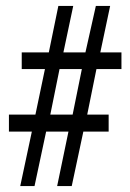

<svg xmlns="http://www.w3.org/2000/svg" viewBox="-20 -630 437 645"><path d="M48 -5 87 -188H10V-245H99L131 -398H53V-454H144L176 -610H226L193 -454H267L302 -610H350L317 -454H388V-398H304L273 -245H345V-188H260L221 -5H172L210 -188H135L96 -5ZM149 -245H224L255 -398H180Z"/></svg>

Font: Junicode Two Beta Condensed Medium
Style: Regular
Weight: 500
Width: 3
Designer: Peter S. Baker
Foundry: Briery Creek Software
Version: Version 1.053; ttfautohint (v1.8.4)